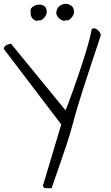

<svg xmlns="http://www.w3.org/2000/svg" viewBox="-24 -983 581 1009"><path d="M297.9 -329.1 -3.9 -725.6Q-3.9 -738.3 9.8 -745.6Q23.4 -752.9 34.2 -752.9L320.3 -403.3Q324.2 -411.1 334.5 -438.5Q344.7 -465.8 358.4 -503.9Q372.1 -542 387.7 -587.4Q403.3 -632.8 417.5 -677.7Q431.6 -722.7 442.4 -762.2Q453.1 -801.8 458 -829.1Q464.8 -835.9 473.1 -834Q481.4 -832 488.8 -826.2Q496.1 -820.3 501 -812Q505.9 -803.7 505.9 -797.9Q471.7 -695.3 448.2 -624Q424.8 -552.7 409.2 -503.4Q393.6 -454.1 384.3 -423.8Q375 -393.6 369.6 -373Q364.3 -352.5 360.4 -338.4Q356.4 -324.2 352.1 -308.6Q347.7 -293 341.3 -271.5Q335 -250 323.2 -214.8Q311.5 -179.7 293 -126.5Q274.4 -73.2 247.1 5.9Q232.4 5.9 217.3 5.9Q202.1 5.9 202.1 -8.8ZM137.7 -918.9Q132.8 -934.6 145.5 -945.3Q158.2 -956.1 175.3 -958.5Q192.4 -960.9 207 -952.1Q221.7 -943.4 221.7 -918.9Q221.7 -913.1 217.8 -904.8Q213.9 -896.5 207.5 -889.2Q201.2 -881.8 193.8 -877.9Q186.5 -874 179.7 -877Q172.9 -872.1 164.6 -874.5Q156.2 -877 149.4 -883.3Q142.6 -889.6 139.2 -898.9Q135.7 -908.2 137.7 -918.9ZM272.5 -921.9Q275.4 -941.4 290 -952.1Q304.7 -962.9 321.3 -962.9Q337.9 -962.9 351.6 -952.1Q365.2 -941.4 365.2 -918.9Q365.2 -913.1 361.3 -904.8Q357.4 -896.5 351.1 -889.2Q344.7 -881.8 337.4 -877.9Q330.1 -874 323.2 -877Q316.4 -872.1 306.6 -875Q296.9 -877.9 288.6 -884.8Q280.3 -891.6 275.4 -901.4Q270.5 -911.1 272.5 -921.9Z"/></svg>

Font: Shadows Into Light Two
Style: Regular
Weight: 400
Designer: Kimberly Geswein
Foundry: Kimberly Geswein
Version: Version 1.003 2012